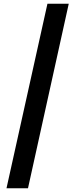

<svg xmlns="http://www.w3.org/2000/svg" viewBox="-20 -833 425 1036"><path d="M236 -813H351L131 183H15Z"/></svg>

Font: Merged Yaku Han JP Black
Style: Regular
Weight: 900
Designer: Ryoko NISHIZUKA 西塚涼子 (kana, bopomofo & ideographs); Paul D. Hunt (Latin, Greek & Cyrillic); Sandoll Communications 산돌커뮤니
Foundry: Adobe
Version: Version 2.004